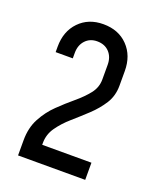

<svg xmlns="http://www.w3.org/2000/svg" viewBox="-96 -850 472 579"><g transform="rotate(20 140.0 -560.0)"><path d="M30.5 -330V-378.5Q30.5 -419 46.8 -449.2Q63 -479.5 86.8 -502.5Q110.5 -525.5 134.5 -545.5Q158.5 -565.5 174.8 -586Q191 -606.5 191 -632V-679Q191 -704 176.5 -719.5Q162 -735 137.5 -735Q114.5 -735 100 -719.5Q85.5 -704 85.5 -679V-661.5H30.5V-679Q30.5 -728.5 60.2 -759.2Q90 -790 137.5 -790Q186.5 -790 216.2 -759.2Q246 -728.5 246 -679V-632Q246 -599.5 230 -574.2Q214 -549 190.5 -527Q167 -505 143.5 -484.5Q120 -464 104 -441.2Q88 -418.5 88 -391V-385H246V-330Z"/></g></svg>

Font: Mohave Light
Style: Regular
Weight: 400
Version: Version 2.003